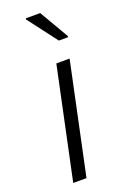

<svg xmlns="http://www.w3.org/2000/svg" viewBox="-144 -784 536 829"><g transform="rotate(-20 123.5 -369.0)"><path d="M41 0 149 -510H210L102 0ZM193 -599 91 -733 92 -738H158L236 -604L235 -599Z"/></g></svg>

Font: Saira Thin Light
Style: Italic
Weight: 300
Italic angle: -12°
Version: Version 1.101